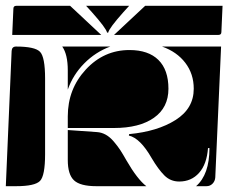

<svg xmlns="http://www.w3.org/2000/svg" viewBox="-20 -650 785 660"><path d="M0 -10 20 -475Q21 -490 35 -490Q100 -490 117.5 -472Q135 -454 135 -380V-120Q135 -46 117.5 -28Q100 -10 35 -10ZM194 -490H359Q308 -471 269.5 -432Q231 -393 213 -342V-408Q213 -463 194 -490ZM423 -184 424 -189Q521 -198 583.5 -237.5Q646 -277 646 -345Q646 -396 617 -434Q588 -472 537 -490H740L720 -40Q719 -27 710.5 -18.5Q702 -10 690 -10H654Q700 -50 700 -141H695Q691 -86 664.5 -56Q638 -26 596 -26Q566 -26 545 -47Q524 -68 501 -107Q462 -175 423 -184ZM213 -100V-203L313 -196Q329 -195 343.5 -187Q358 -179 371.5 -163Q385 -147 393.5 -134Q402 -121 415 -98Q452 -34 483 -10H311Q256 -10 234.5 -30Q213 -50 213 -100ZM213 -210V-250Q213 -344 275 -411Q337 -478 425 -478Q490 -478 524.5 -444Q559 -410 559 -345Q559 -280 509 -245Q459 -210 372 -210ZM22 -530 26 -620Q26 -630 36 -630H221L328 -530ZM372 -530 479 -630H745L741 -540Q741 -530 731 -530ZM276 -630H424L404 -608Q355 -553 352 -538H348Q345 -553 296 -608Z"/></svg>

Font: PrimecolorCV1
Style: Medium
Weight: 500
Designer: gluk
Foundry: gluk
Version: Version 0.672